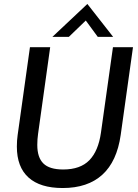

<svg xmlns="http://www.w3.org/2000/svg" viewBox="-20 -935 696 968"><path d="M65 -196Q65 -227 69 -254.5L131 -697H233L172 -260.5Q168 -233 168 -204Q168 -141 198.8 -110.8Q229.5 -80.5 298.5 -80.5Q385 -80.5 430.5 -127.2Q476 -174 489 -266.5L549.5 -697H650.5L588.5 -254.5Q569.5 -121 495.8 -54Q422 13 296 13Q182.5 13 123.8 -40Q65 -93 65 -196ZM420.5 -915 550.5 -749H473L412.5 -831.5L327 -749H244Z"/></svg>

Font: HK Grotesk Medium
Style: Italic
Weight: 500
Italic angle: -8°
Designer: Alfredo Marco Pradil
Foundry: Hanken Design Co.
Version: Version 3.004